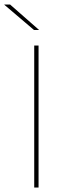

<svg xmlns="http://www.w3.org/2000/svg" viewBox="-60 -844 288 864"><path d="M113.5 0H94V-639H113.5ZM-14.5 -823.5 115.5 -709.5V-709H93L-40.5 -822.5V-823.5Z"/></svg>

Font: Anek Bangla Thin
Style: Regular
Weight: 250
Designer: Sulekha Rajkumar (Bangla), Yesha Goshar (Latin)
Foundry: Ek Type
Version: Version 1.003